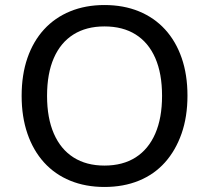

<svg xmlns="http://www.w3.org/2000/svg" viewBox="-20 -734 831 763"><path d="M395 9Q320 9 259 -16Q198 -41 155 -88.5Q112 -136 89 -203Q66 -270 66 -353Q66 -437 89 -503.5Q112 -570 155 -617Q198 -664 259 -689Q320 -714 395 -714Q471 -714 532 -689Q593 -664 636 -617Q679 -570 702 -503.5Q725 -437 725 -354Q725 -270 701.5 -203Q678 -136 635.5 -88.5Q593 -41 532 -16Q471 9 395 9ZM395 -76Q468 -76 519 -108.5Q570 -141 597 -203Q624 -265 624 -353Q624 -442 597 -503.5Q570 -565 519 -597Q468 -629 395 -629Q323 -629 272 -597Q221 -565 194 -503.5Q167 -442 167 -353Q167 -265 194 -203Q221 -141 272 -108.5Q323 -76 395 -76Z"/></svg>

Font: Nunito Sans 10pt Medium
Style: Regular
Weight: 500
Designer: Vernon Adams
Foundry: Vernon Adams
Version: Version 3.101;gftools[0.9.27]